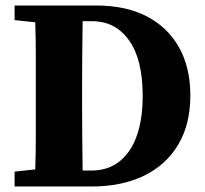

<svg xmlns="http://www.w3.org/2000/svg" viewBox="-20 -677 745 697"><path d="M278 -314Q278 -249 278.5 -185Q279 -121 280 -58H313Q399 -58 448.5 -128.5Q498 -199 498 -329Q498 -461 448.5 -530.5Q399 -600 315 -600H280Q279 -538 278.5 -474.5Q278 -411 278 -347ZM33 -604V-657H330Q437 -657 513 -617.5Q589 -578 630 -505Q671 -432 671 -330Q671 -226 627 -152Q583 -78 502.5 -39Q422 0 312 0H33V-54L108 -62Q110 -123 110 -186Q110 -249 110 -314V-347Q110 -409 110 -471.5Q110 -534 108 -596Z"/></svg>

Font: Source Serif 4
Style: Bold
Weight: 700
Designer: Frank Grießhammer
Foundry: Adobe
Version: Version 4.005;hotconv 1.1.0;makeotfexe 2.6.0